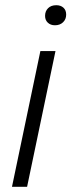

<svg xmlns="http://www.w3.org/2000/svg" viewBox="-20 -717 274 737"><path d="M26 0 135 -521H193L84 0ZM191 -620Q174 -620 163.5 -630Q153 -640 153 -656Q153 -674 164.5 -685.5Q176 -697 196 -697Q213 -697 223.5 -687.5Q234 -678 234 -661Q234 -643 222 -631.5Q210 -620 191 -620Z"/></svg>

Font: Mona Sans ExtraLight Light
Style: Italic
Weight: 300
Italic angle: -11.6951°
Version: Version 2.000